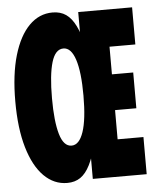

<svg xmlns="http://www.w3.org/2000/svg" viewBox="-53 -773 667 825"><g transform="rotate(-5 281.0 -360.5)"><path d="M204.1 7.8Q147 7.8 103.5 -35.6Q60.1 -79.1 35.9 -161.4Q11.7 -243.7 11.7 -360.4Q11.7 -476.6 35.9 -558.6Q60.1 -640.6 103.3 -684.1Q146.5 -727.5 204.1 -727.5Q238.3 -727.5 262.2 -710.9Q286.1 -694.3 303.2 -659.4Q320.3 -624.5 334 -570.3H314.5V-719.7H546.9V-559.6H435.5V-440.4H527.3V-286.1H435.5V-160.2H546.9V0H314.5V-150.4H334Q319.8 -94.7 302.2 -59.8Q284.7 -24.9 261 -8.5Q237.3 7.8 204.1 7.8ZM236.3 -150.4Q269.5 -150.4 287.6 -203.9Q305.7 -257.3 305.7 -360.4Q305.7 -462.4 288.1 -515.9Q270.5 -569.3 237.3 -569.3Q202.1 -569.3 186 -515.1Q169.9 -460.9 169.9 -360.4Q169.9 -260.3 186 -205.3Q202.1 -150.4 236.3 -150.4Z"/></g></svg>

Font: Reddit Mono Black
Style: Regular
Weight: 900
Monospace: yes
Designer: Stephen Hutchings
Foundry: Reddit
Version: Version 1.014